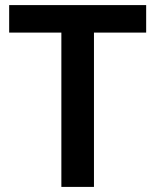

<svg xmlns="http://www.w3.org/2000/svg" viewBox="-20 -734 610 754"><path d="M349 0H221V-606H16V-714H554V-606H349Z"/></svg>

Font: Noto Sans Medefaidrin SemiBold
Style: Regular
Weight: 600
Designer: Dalton Maag Ltd
Foundry: Dalton Maag Ltd
Version: Version 1.002; ttfautohint (v1.8.4.7-5d5b)